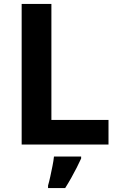

<svg xmlns="http://www.w3.org/2000/svg" viewBox="-20 -734 605 975"><path d="M90 0V-714H241V-125H531V0ZM392 71Q382 93 369.5 117.5Q357 142 342.5 168Q328 194 311 221H224V208Q230 188 235.5 162Q241 136 246.5 109Q252 82 254 61H392Z"/></svg>

Font: Noto Sans Tamil
Style: Regular
Weight: 400
Designer: Jelle Bosma - Monotype Design Team
Foundry: Monotype Imaging Inc.
Version: Version 2.003